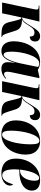

<svg xmlns="http://www.w3.org/2000/svg" viewBox="1061 -1647 596 2758"><g transform="rotate(90 1359.0 -268.0)"><path d="M486 9H510L513 -1H506C488 -1 477 -18 453 -92L422 -190C400 -261 354 -285 259 -286C284 -294 309 -322 337 -369C389 -452 410 -465 451 -465C490 -465 505 -442 505 -398C555 -398 576 -432 576 -477C576 -511 557 -546 499 -546C449 -546 418 -519 363 -429C328 -373 308 -336 284 -313C267 -297 250 -288 231 -288L290 -536H62L60 -526H74C110 -526 117 -515 117 -496C117 -487 114 -465 107 -433L16 0H171L230 -277C254 -277 260 -256 277 -189L299 -98C321 -8 371 9 486 9Z M714 10C794 10 840 -48 880 -179H884C878 -145 873 -119 873 -83C873 -19 908 10 968 10C1039 10 1079 -23 1109 -48L1104 -59C1086 -43 1065 -28 1044 -28C1023 -28 1010 -44 1010 -74C1010 -104 1023 -159 1028 -184L1103 -535H1080L984 -513C959 -529 920 -546 871 -546C654 -546 573 -319 573 -171C573 -61 618 10 714 10ZM768 -22C737 -22 722 -53 722 -141C722 -285 782 -534 890 -534C909 -534 928 -530 942 -515L890 -263C864 -136 812 -22 768 -22Z M1616 9H1640L1643 -1H1636C1618 -1 1607 -18 1583 -92L1552 -190C1530 -261 1484 -285 1389 -286C1414 -294 1439 -322 1467 -369C1519 -452 1540 -465 1581 -465C1620 -465 1635 -442 1635 -398C1685 -398 1706 -432 1706 -477C1706 -511 1687 -546 1629 -546C1579 -546 1548 -519 1493 -429C1458 -373 1438 -336 1414 -313C1397 -297 1380 -288 1361 -288L1420 -536H1192L1190 -526H1204C1240 -526 1247 -515 1247 -496C1247 -487 1244 -465 1237 -433L1146 0H1301L1360 -277C1384 -277 1390 -256 1407 -189L1429 -98C1451 -8 1501 9 1616 9Z M1909 10C2118 10 2201 -194 2201 -336C2201 -485 2114 -546 2010 -546C1792 -546 1709 -347 1709 -200C1709 -59 1788 10 1909 10ZM1915 0C1876 0 1857 -34 1857 -128C1857 -312 1918 -536 2001 -536C2041 -536 2053 -497 2053 -404C2053 -232 2004 0 1915 0Z M2472 10C2590 10 2646 -57 2646 -112C2646 -141 2637 -152 2626 -156C2602 -65 2564 -2 2498 -2C2444 -2 2412 -49 2412 -185C2412 -196 2414 -236 2416 -248H2450C2605 -248 2718 -317 2718 -428C2718 -502 2665 -546 2572 -546C2343 -546 2258 -343 2258 -203C2258 -56 2340 10 2472 10ZM2431 -258H2416C2438 -432 2487 -532 2536 -532C2565 -532 2576 -514 2576 -464C2576 -364 2524 -258 2431 -258Z"/></g></svg>

Font: Noto Serif Display Condensed ExtraBold
Style: Italic
Weight: 800
Width: 3
Italic angle: -12°
Designer: Monotype Design Team
Foundry: Monotype Imaging Inc.
Version: Version 2.009